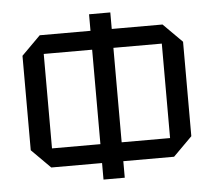

<svg xmlns="http://www.w3.org/2000/svg" viewBox="-51 -755 901 810"><g transform="rotate(-5 400.0 -350.0)"><path d="M60 -150V-550L140 -630H660L740 -550V-150L660 -70H140ZM150 -550V-150H650V-550ZM445 0H355V-700H445Z"/></g></svg>

Font: Tektur
Style: Regular
Weight: 400
Designer: Adam Jagosz
Foundry: Adam Jagosz
Version: Version 1.005;gftools[0.9.30]